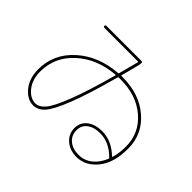

<svg xmlns="http://www.w3.org/2000/svg" viewBox="-158 -1018 1315 1315"><g transform="rotate(45 500.0 -360.0)"><path d="M489.3 -557.6Q324.2 -543.9 217.3 -446.3Q110.4 -348.6 110.4 -210Q110.4 -130.9 150.4 -80.6Q190.4 -30.3 240.2 -30.3Q277.3 -30.3 310.5 -69.3Q343.8 -108.4 389.6 -226.1Q435.5 -343.8 493.2 -552.7Q496.1 -557.6 489.3 -557.6ZM864.3 -117.2Q866.2 -121.1 863.3 -124Q789.1 -200.2 700.2 -200.2Q640.6 -200.2 605.5 -173.3Q570.3 -146.5 570.3 -99.6Q570.3 -50.8 606 -20.5Q641.6 9.8 700.2 9.8Q754.9 9.8 797.4 -23.9Q839.8 -57.6 864.3 -117.2ZM240.2 -9.8Q182.6 -9.8 136.2 -65.9Q89.8 -122.1 89.8 -210Q89.8 -358.4 204.1 -461.4Q318.4 -564.5 494.1 -578.1Q499 -578.1 501 -583Q512.7 -627.9 538.1 -724.6Q540 -729.5 534.2 -730.5H210Q200.2 -730.5 200.2 -740.2Q200.2 -750 210 -750H549.8Q559.6 -750 559.6 -740.2Q559.6 -726.6 557.6 -719.7Q550.8 -690.4 537.6 -641.1Q524.4 -591.8 522.5 -584Q520.5 -580.1 526.4 -580.1H540Q700.2 -580.1 805.2 -489.7Q910.2 -399.4 910.2 -260.3Q910.2 -121.1 847.2 -45.4Q784.2 30.3 700.2 30.3Q634.8 30.3 592.3 -6.8Q549.8 -43.9 549.8 -99.6Q549.8 -154.3 590.8 -187Q631.8 -219.7 700.2 -219.7Q792 -219.7 870.1 -144.5Q873 -141.6 875 -147.5Q889.6 -198.2 889.6 -259.8Q889.6 -389.6 791 -474.6Q692.4 -559.6 540 -559.6H519.5Q515.6 -559.6 513.7 -553.7Q454.1 -333 405.8 -210.9Q357.4 -88.9 320.8 -49.3Q284.2 -9.8 240.2 -9.8Z"/></g></svg>

Font: Rounded-X Mgen+ 1mn thin
Style: Regular
Weight: 100
Designer: [Source Han Sans]
Ryoko NISHIZUKA  (kana & ideographs); Paul D. Hunt (Latin, Greek & Cyrillic); Wenlong ZHANG  (bopomofo
Version: Version 1.059.20150602